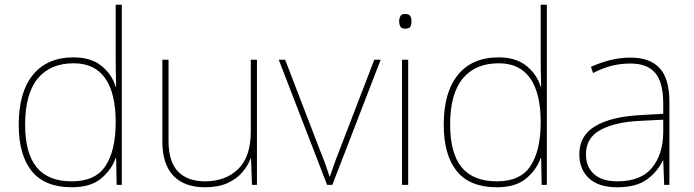

<svg xmlns="http://www.w3.org/2000/svg" viewBox="-20 -780 2927 810"><path d="M283 10Q169 10 114 -58Q59 -126 59 -254Q59 -391 119 -464.5Q179 -538 291 -538Q363 -538 407.5 -502.5Q452 -467 468 -414H470Q469 -448 468.5 -480Q468 -512 468 -543V-760H494V0H472L470 -113H468Q450 -63 406 -26.5Q362 10 283 10ZM283 -15Q383 -15 425.5 -80.5Q468 -146 468 -263V-266Q468 -386 424 -449.5Q380 -513 291 -513Q192 -513 139 -448.5Q86 -384 86 -254Q86 -134 134.5 -74.5Q183 -15 283 -15Z M1064 -528V0H1043L1039 -111H1037Q1026 -81 1002 -53Q978 -25 939.5 -7.5Q901 10 845 10Q757 10 711 -39Q665 -88 665 -182V-528H691V-186Q691 -98 731 -56.5Q771 -15 845 -15Q931 -15 984.5 -66.5Q1038 -118 1038 -226V-528Z M1360 0 1156 -528H1183L1333 -138Q1346 -106 1354 -83.5Q1362 -61 1370 -36H1372Q1381 -61 1388.5 -83.5Q1396 -106 1409 -138L1559 -528H1586L1382 0Z M1689 -721Q1707 -721 1711.5 -711.5Q1716 -702 1716 -690Q1716 -677 1711.5 -668Q1707 -659 1689 -659Q1674 -659 1669 -668Q1664 -677 1664 -690Q1664 -702 1669 -711.5Q1674 -721 1689 -721ZM1702 -528V0H1676V-528Z M2076 10Q1962 10 1907 -58Q1852 -126 1852 -254Q1852 -391 1912 -464.5Q1972 -538 2084 -538Q2156 -538 2200.5 -502.5Q2245 -467 2261 -414H2263Q2262 -448 2261.5 -480Q2261 -512 2261 -543V-760H2287V0H2265L2263 -113H2261Q2243 -63 2199 -26.5Q2155 10 2076 10ZM2076 -15Q2176 -15 2218.5 -80.5Q2261 -146 2261 -263V-266Q2261 -386 2217 -449.5Q2173 -513 2084 -513Q1985 -513 1932 -448.5Q1879 -384 1879 -254Q1879 -134 1927.5 -74.5Q1976 -15 2076 -15Z M2640 -537Q2722 -537 2763 -492.5Q2804 -448 2804 -350V0H2782L2778 -103H2776Q2755 -57 2710 -23.5Q2665 10 2584 10Q2505 10 2464.5 -28Q2424 -66 2424 -129Q2424 -208 2490.5 -247.5Q2557 -287 2675 -294L2778 -300V-343Q2778 -433 2744 -472.5Q2710 -512 2640 -512Q2600 -512 2562.5 -503Q2525 -494 2482 -472L2473 -498Q2513 -516 2554.5 -526.5Q2596 -537 2640 -537ZM2677 -270Q2575 -265 2513.5 -232Q2452 -199 2452 -129Q2452 -76 2486 -45.5Q2520 -15 2584 -15Q2684 -15 2730.5 -72Q2777 -129 2778 -220V-275Z"/></svg>

Font: Noto Sans Bengali UI Thin
Style: Regular
Weight: 100
Designer: Jelle Bosma - Monotype Design Team
Foundry: Monotype Imaging Inc.
Version: Version 2.003; ttfautohint (v1.8.4.7-5d5b)